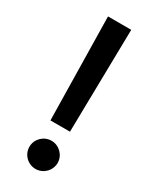

<svg xmlns="http://www.w3.org/2000/svg" viewBox="-191 -779 676 837"><g transform="rotate(30 147.0 -360.0)"><path d="M205.3 -727.3H88.4L97.7 -209.2H196ZM75.6 -64.3C75.6 -24.9 107.6 6.7 146.7 6.7C185.4 6.7 217.7 -24.9 217.7 -64.3C217.7 -103 185.4 -134.9 146.7 -134.9C107.6 -134.9 75.6 -103 75.6 -64.3Z"/></g></svg>

Font: Margiela Sans Medium
Style: Regular
Weight: 500
Designer: Stefan Endress, Andreas Faust
Version: Version 1.100;FEAKit 1.0